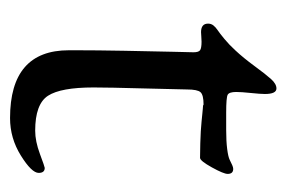

<svg xmlns="http://www.w3.org/2000/svg" viewBox="-114 -446 570 382"><g transform="rotate(90 171.0 -255.0)"><path d="M27 -384Q27 -390 30.5 -394.5Q34 -399 40 -403Q46 -407 57.5 -416.5Q69 -426 80 -438Q95 -454 111.5 -476.5Q128 -499 137.5 -509.5Q147 -520 156 -520Q167 -520 167 -497Q167 -488 165 -469Q163 -450 163 -440Q163 -426 168.5 -423Q174 -420 204 -420H239Q261 -420 276.5 -422Q292 -424 298 -427Q304 -430 308.5 -432Q313 -434 316 -434Q326 -434 326 -423Q326 -415 313 -391.5Q300 -368 294 -368Q279 -368 265 -368.5Q251 -369 241 -369.5Q231 -370 222 -371Q213 -372 207 -372.5Q201 -373 196.5 -373.5Q192 -374 190 -374L188 -375Q169 -375 163.5 -369Q158 -363 158 -342Q158 -331 156 -258.5Q154 -186 154 -156Q154 -91 170.5 -65.5Q187 -40 240 -40Q261 -40 286.5 -49.5Q312 -59 314 -59Q324 -59 324 -47Q324 -33 289.5 -11.5Q255 10 215 10Q80 10 80 -107V-122Q80 -161 81 -217Q82 -273 83 -313.5Q84 -354 84 -355Q84 -365 80 -368Q76 -371 63 -371Q59 -371 52.5 -370.5Q46 -370 44 -370Q27 -370 27 -384Z"/></g></svg>

Font: OFL Sorts Mill Goudy TT
Style: Regular
Weight: 500
Version: Version 003.000